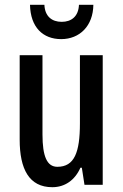

<svg xmlns="http://www.w3.org/2000/svg" viewBox="-20 -770 511 800"><path d="M369 -750H309C307 -701 277 -679 237 -679C196 -679 167 -702 165 -750H105C107 -656 159 -607 235 -607C312 -607 368 -662 369 -750ZM408 -540H313V-256C313 -135 290 -75 219 -75C176 -75 157 -118 157 -210V-540H62V-188C62 -66 101 10 198 10C250 10 292 -19 315 -71H321L332 0H408Z"/></svg>

Font: Noto Sans Malayalam ExtraCondensed Medium
Style: Regular
Weight: 500
Width: 2
Designer: Jelle Bosma - Monotype Design Team
Foundry: Monotype Imaging Inc.
Version: Version 2.104